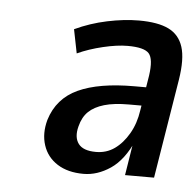

<svg xmlns="http://www.w3.org/2000/svg" viewBox="-35 -750 410 402"><g transform="rotate(5 169.5 -549.0)"><path d="M154 -384Q121 -384 99 -398Q77 -412 69 -436.5Q61 -461 69 -490Q83 -536 126.5 -556Q170 -576 244 -576H271L265 -537H236Q205 -537 184.5 -531Q164 -525 152 -513.5Q140 -502 135 -482Q129 -459 139 -445.5Q149 -432 176 -432Q198 -432 215 -444Q232 -456 244.5 -477.5Q257 -499 261 -527L273 -601Q278 -636 268 -647.5Q258 -659 223 -659Q201 -659 171.5 -652Q142 -645 118 -634L108 -684Q140 -699 175.5 -706.5Q211 -714 242 -714Q282 -714 304.5 -703Q327 -692 335 -667Q343 -642 336 -598L302 -389H241L253 -464H257Q238 -421 210.5 -402.5Q183 -384 154 -384Z"/></g></svg>

Font: Nunito Sans 7pt Condensed SemiBold
Style: Italic
Weight: 600
Width: 3
Italic angle: -9°
Designer: Vernon Adams
Foundry: Vernon Adams
Version: Version 3.101;gftools[0.9.27]